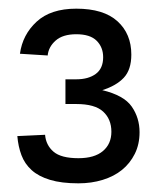

<svg xmlns="http://www.w3.org/2000/svg" viewBox="-20 -738 372 443"><path d="M161 -315Q122 -315 95.5 -323Q69 -331 53 -345.5Q37 -360 29.5 -380Q22 -400 20 -424L84 -427Q86 -403 103.5 -388Q121 -373 161 -373Q198 -373 217.5 -389.5Q237 -406 237 -434Q237 -463 218 -480.5Q199 -498 156 -498H131V-555H156Q184 -555 201 -567.5Q218 -580 218 -606Q218 -629 203 -644Q188 -659 156 -659Q125 -659 108.5 -644.5Q92 -630 90 -610L26 -614Q32 -658 64.5 -688Q97 -718 156 -718Q219 -718 251 -689Q283 -660 283 -612Q283 -577 265.5 -558.5Q248 -540 216 -530Q266 -518 284 -492Q302 -466 302 -433Q302 -405 291 -383Q280 -361 261.5 -346Q243 -331 217 -323Q191 -315 161 -315Z"/></svg>

Font: Geist
Style: Regular
Weight: 400
Designer: Basement.studio, Andrés Briganti, Mateo Zaragoza
Foundry: Basement.studio, Vercel, Andrés Briganti, Guido Ferreyra, Mateo Zaragoza
Version: Version 1.401